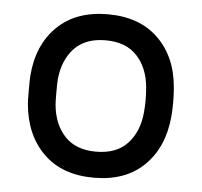

<svg xmlns="http://www.w3.org/2000/svg" viewBox="-44 -576 665 632"><g transform="rotate(5 288.5 -260.0)"><path d="M527 -259Q527 -235 525 -213Q516 -111 454.5 -50.5Q393 10 288 10Q183 10 121.5 -50.5Q60 -111 51 -213Q50 -224 50 -259Q50 -296 51 -307Q59 -409 121 -469.5Q183 -530 288 -530Q393 -530 455 -469.5Q517 -409 525 -307Q527 -285 527 -259ZM288 -444Q221 -444 184.5 -405Q148 -366 142 -302Q141 -290 141 -259Q141 -229 142 -218Q148 -154 184.5 -115Q221 -76 288 -76Q355 -76 391.5 -115Q428 -154 434 -218Q436 -240 436 -259Q436 -278 434 -302Q428 -366 391.5 -405Q355 -444 288 -444Z"/></g></svg>

Font: Contemporary
Style: Regular
Weight: 400
Designer: Victor Tran
Foundry: Victor Tran
Version: Version 1.100